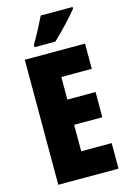

<svg xmlns="http://www.w3.org/2000/svg" viewBox="-137 -993 717 1059"><g transform="rotate(-15 221.5 -463.5)"><path d="M403 0H59V-714H403V-570H229V-441H390V-297H229V-146H403ZM389 -917Q375 -900 351.5 -873.5Q328 -847 300.5 -819Q273 -791 248 -767H129V-781Q153 -821 172 -857.5Q191 -894 207 -927H389Z"/></g></svg>

Font: Noto Sans Sinhala UI ExtraCondensed Black
Style: Regular
Weight: 900
Width: 2
Designer: Jelle Bosma - Monotype Design Team
Foundry: Monotype Imaging Inc.
Version: Version 2.006; ttfautohint (v1.8.4.7-5d5b)